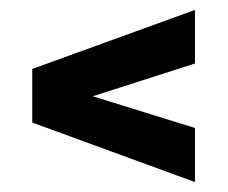

<svg xmlns="http://www.w3.org/2000/svg" viewBox="-20 -447 459 387"><path d="M373 -80 45 -200V-308L373 -427V-319L167 -253L373 -189Z"/></svg>

Font: Saira Ultra Condensed ExtraBold
Style: Regular
Weight: 800
Width: 1
Designer: Hector Gatti with collaboration of the Omnibus-Type team
Foundry: Omnibus-Type
Version: Version 1.001; ttfautohint (v1.8)